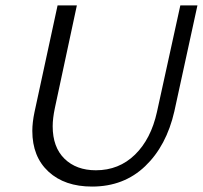

<svg xmlns="http://www.w3.org/2000/svg" viewBox="-20 -678 747 707"><path d="M99 -196Q99 -227 107 -265L192 -658H263L182 -280Q174 -242 174 -213Q174 -136 217.5 -93.5Q261 -51 333 -51Q418 -51 477 -108.5Q536 -166 558 -266L644 -658H707L622 -268Q593 -141 514.5 -66Q436 9 319 9Q218 9 158.5 -46Q99 -101 99 -196Z"/></svg>

Font: LXGW Bright GB
Style: Italic
Weight: 400
Italic angle: -12°
Designer: Christian Thalmann (Catharsis Fonts)
Foundry: LXGW / Christian Thalmann (Catharsis Fonts) / Fontworks Inc.
Version: Version 5.510